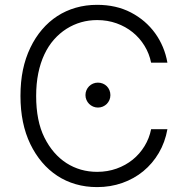

<svg xmlns="http://www.w3.org/2000/svg" viewBox="-20 -757 766 787"><path d="M104.4 -561.4Q124.3 -603 152.2 -635.7Q180 -668.3 214.7 -690.9Q249.3 -713.4 290.5 -725.3Q331.7 -737.2 378.2 -737.2Q456 -737.2 516.3 -706Q546.5 -690.3 571.6 -668.9Q596.6 -647.4 615.8 -620.9Q634.9 -594.5 647.7 -563.9Q660.5 -533.4 666.2 -500H599.4Q592 -537.3 572.4 -569.2Q552.9 -601.2 524 -624.6Q495 -648.1 457.9 -661.4Q420.8 -674.7 378.2 -674.7Q309.7 -674.7 252.5 -638.8Q224.1 -620.7 201 -594.5Q177.9 -568.2 161.8 -533.7Q145.6 -499.3 136.9 -456.9Q128.2 -414.4 128.2 -363.6Q128.2 -261.4 161.9 -193.5Q179 -159.1 201.9 -132.6Q224.8 -106.2 252.5 -88.4Q280.2 -70.7 311.8 -61.6Q343.4 -52.6 378.2 -52.6Q420.8 -52.6 457.9 -65.9Q495 -79.2 524 -102.6Q552.9 -126.1 572.4 -158Q592 -190 599.4 -227.3H666.2Q656.6 -173.7 630.9 -130Q605.1 -86.3 567.3 -55.2Q529.5 -24.1 481.2 -7.1Q432.9 9.9 378.2 9.9Q331.3 9.9 290.3 -2Q249.3 -13.8 214.7 -36.6Q180 -59.3 152.3 -92Q124.6 -124.6 104.4 -166.2Q63.9 -250 63.9 -363.6Q63.9 -421.9 74 -470.7Q84.2 -519.5 104.4 -561.4ZM381.4 -418.3Q392 -418.3 401.5 -414.4Q410.9 -410.5 417.8 -403.6Q424.7 -396.7 428.6 -387.3Q432.5 -377.8 432.5 -367.2Q432.5 -356.5 428.6 -347.3Q424.7 -338.1 417.8 -331.1Q410.9 -324.2 401.5 -320.1Q392 -316.1 381.4 -316.1Q371.1 -316.1 361.7 -320.1Q352.3 -324.2 345.3 -331.1Q338.4 -338.1 334.3 -347.5Q330.3 -356.9 330.3 -367.2Q330.3 -377.8 334.3 -387.3Q338.4 -396.7 345.3 -403.6Q352.3 -410.5 361.5 -414.4Q370.7 -418.3 381.4 -418.3Z"/></svg>

Font: Inter P Light
Style: Regular
Weight: 300
Designer: Rasmus Andersson
Foundry: rsms
Version: Version 3.018;git-588b23468